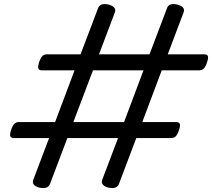

<svg xmlns="http://www.w3.org/2000/svg" viewBox="-20 -917 1058 958"><path d="M176 19Q136 8 146 -20L225 -228H50Q35 -228 31.5 -237Q28 -246 35 -268Q43 -291 51.5 -299.5Q60 -308 75 -308H255L352 -566H190Q175 -566 171.5 -575Q168 -584 175 -606Q183 -629 191.5 -637.5Q200 -646 215 -646H382L470 -878Q482 -904 523 -894Q563 -882 553 -855L474 -646H726L814 -878Q824 -904 866 -894Q907 -882 896 -855L817 -646H998Q1013 -646 1017 -637.5Q1021 -629 1013 -606Q1006 -584 997 -575Q988 -566 973 -566H787L690 -308H858Q873 -308 877 -299.5Q881 -291 873 -268Q866 -246 857 -237Q848 -228 833 -228H660L573 2Q562 28 520 19Q501 14 493 4Q485 -6 490 -20L569 -228H316L229 2Q218 28 176 19ZM346 -308H599L696 -566H444Z"/></svg>

Font: Playwrite AU TAS
Style: Regular
Weight: 400
Designer: Veronika Burian, José Scaglione
Foundry: TypeTogether
Version: Version 1.002